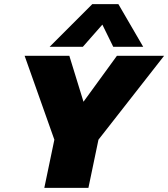

<svg xmlns="http://www.w3.org/2000/svg" viewBox="-20 -916 820 936"><path d="M222 -688 430 -896H557L678 -688H532L479 -796L384 -688ZM196 0 245 -235 100 -644H318L387 -420L550 -644H780L460 -235L411 0Z"/></svg>

Font: Kanit ExtraBold
Style: Italic
Weight: 800
Italic angle: -12°
Designer: Katatrad Team
Foundry: CadsonDemak
Version: Version 2.000; ttfautohint (v1.8.3)